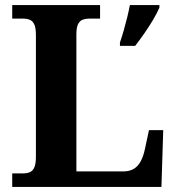

<svg xmlns="http://www.w3.org/2000/svg" viewBox="-20 -734 694 754"><path d="M28 0V-53H70Q85 -53 96.5 -57.5Q108 -62 114.5 -76Q121 -90 121 -118V-596Q121 -625 114.5 -638.5Q108 -652 96.5 -656.5Q85 -661 70 -661H28V-714H373V-661H331Q317 -661 305.5 -657Q294 -653 287 -640Q280 -627 280 -600V-61H466Q489 -61 505.5 -71Q522 -81 532.5 -100.5Q543 -120 549 -148L565 -223H621L614 0ZM451 -567Q458 -587 465.5 -613Q473 -639 479.5 -665.5Q486 -692 490 -714H606V-704Q597 -683 581 -656Q565 -629 546.5 -602.5Q528 -576 511 -554H451Z"/></svg>

Font: Noto Serif Armenian
Style: Bold
Weight: 700
Version: Version 2.007